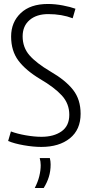

<svg xmlns="http://www.w3.org/2000/svg" viewBox="-20 -730 453 967"><path d="M360 -686 346 -638Q291 -659 223 -659Q164 -659 129 -629Q94 -599 94 -547Q94 -491 128.5 -451.5Q163 -412 234 -370Q310 -326 348 -277.5Q386 -229 386 -157Q386 -77 332 -33.5Q278 10 188 10Q148 10 99.5 1.5Q51 -7 21 -20L35 -68Q67 -56 110 -48.5Q153 -41 189 -41Q251 -41 290 -68.5Q329 -96 329 -152Q329 -208 291.5 -249Q254 -290 182 -332Q109 -376 72.5 -425Q36 -474 36 -546Q36 -618 84.5 -664Q133 -710 221 -710Q258 -710 297 -702.5Q336 -695 360 -686ZM155 217Q171 186 178 157Q185 128 185 102Q185 84 180 66H231Q235 82 235 98Q235 132 226 161Q217 190 200 217Z"/></svg>

Font: Georama SemiCondensed Light
Style: Regular
Weight: 300
Width: 4
Designer: Jean-Baptiste Levee
Foundry: Production Type
Version: Version 1.000